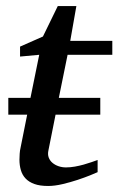

<svg xmlns="http://www.w3.org/2000/svg" viewBox="-20 -599 389 631"><path d="M162.6 -222.2 139.2 -105Q136.2 -91.8 140.1 -81.3Q144 -70.8 152.6 -63.7Q161.1 -56.6 172.6 -52.7Q184.1 -48.8 196.8 -48.8Q210.9 -48.8 226.1 -51.5Q241.2 -54.2 255.1 -58.1Q269 -62 281 -66.2Q293 -70.3 300.8 -73.2V-33.2Q294.4 -30.3 276.4 -22.9Q258.3 -15.6 234.9 -7.8Q211.4 0 185.5 6.1Q159.7 12.2 138.2 12.2Q110.8 12.2 92.8 5.6Q74.7 -1 64 -12.5Q53.2 -23.9 48.6 -39.8Q43.9 -55.7 43.9 -74.2Q43.9 -84 44.7 -94.2Q45.4 -104.5 47.9 -115.2L69.3 -222.2H7.3V-277.3H80.1L108.9 -418.9L45.9 -413.1V-445.8L121.1 -479L169.9 -579.1H231L210.9 -464.8H349.1V-418.9H202.1L173.3 -277.3H309.6V-222.2Z"/></svg>

Font: Charis SIL
Style: Italic
Weight: 400
Italic angle: -11°
Foundry: SIL International
Version: Version 4.112